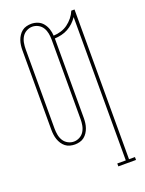

<svg xmlns="http://www.w3.org/2000/svg" viewBox="-174 -825 849 1123"><g transform="rotate(-20 250.0 -264.0)"><path d="M361 215V197H414V-695Q402 -677 386 -662Q370 -647 351 -636.5Q332 -626 310.5 -621Q289 -616 268 -615V-120Q268 -105 266 -89.5Q264 -74 259 -59.5Q254 -45 245.5 -32Q237 -19 225 -9.5Q213 0 197.5 4Q182 8 167 8Q152 8 136.5 4Q121 0 109 -9.5Q97 -19 88.5 -32Q80 -45 75 -59.5Q70 -74 68 -89.5Q66 -105 66 -120V-615Q66 -630 68 -645.5Q70 -661 75 -675.5Q80 -690 88.5 -703Q97 -716 109 -725.5Q121 -735 136.5 -739Q152 -743 167 -743Q188 -743 207.5 -735Q227 -727 240 -710.5Q253 -694 259.5 -674Q266 -654 267 -633Q291 -634 314 -641Q337 -648 356 -662Q375 -676 390 -694.5Q405 -713 414 -735H434V197H471V215ZM167 -10Q186 -10 203.5 -19.5Q221 -29 231 -45.5Q241 -62 244.5 -81.5Q248 -101 248 -120V-615Q248 -634 244.5 -653.5Q241 -673 231 -689.5Q221 -706 203.5 -715.5Q186 -725 167 -725Q148 -725 130.5 -715.5Q113 -706 103 -689.5Q93 -673 89.5 -653.5Q86 -634 86 -615V-120Q86 -101 89.5 -81.5Q93 -62 103 -45.5Q113 -29 130.5 -19.5Q148 -10 167 -10Z"/></g></svg>

Font: Iosevka Curly Slab Thin
Style: Regular
Weight: 100
Monospace: yes
Designer: Belleve Invis
Foundry: Belleve Invis
Version: Version 22.1.2; ttfautohint (v1.8.4)